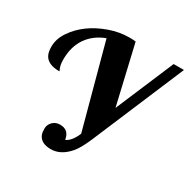

<svg xmlns="http://www.w3.org/2000/svg" viewBox="-168 -905 1050 1065"><g transform="rotate(30 357.0 -372.5)"><path d="M336.9 -80.1Q371.6 -93.8 397 -153.8L253.9 -683.1Q183.6 -656.7 144.3 -600.6Q105 -544.4 105 -460.9Q105 -421.4 117.2 -399.9Q119.1 -396 119.1 -393.1Q38.1 -393.1 19 -444.3Q12.2 -462.9 12.2 -490.2Q12.2 -540.5 43.9 -586.9Q107.9 -682.1 237.3 -728Q299.3 -750 362.8 -750Q383.3 -750 402.8 -748L490.2 -373L647.9 -745.1H713.9L463.9 -153.8Q434.6 -86.4 409.7 -57.1Q356.9 4.9 293 4.9Q229.5 4.9 211.4 -39.1Q206.1 -52.2 206.1 -76.9Q206.1 -101.6 224.1 -120.4Q242.2 -139.2 271.5 -139.2Q328.6 -139.2 336.9 -80.1Z"/></g></svg>

Font: UVF Lobster12
Style: Regular
Weight: 400
Designer: Pablo Impallari
Foundry: Pablo Impallari. www.impallari.com
Version: Version 1.004